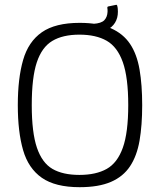

<svg xmlns="http://www.w3.org/2000/svg" viewBox="-20 -771 665 798"><path d="M54 -334Q54 -445 76 -521.5Q98 -598 154 -637Q210 -676 311 -676Q390 -676 441 -653.5Q492 -631 520.5 -588.5Q549 -546 560 -482Q571 -418 571 -334Q571 -250 560 -186.5Q549 -123 520.5 -80Q492 -37 441 -15Q390 7 311 7Q210 7 154 -32Q98 -71 76 -147Q54 -223 54 -334ZM112 -334Q112 -220 133.5 -157Q155 -94 198 -69Q241 -44 310 -44Q379 -44 423.5 -69Q468 -94 490.5 -157Q513 -220 513 -334Q513 -449 490.5 -512.5Q468 -576 423.5 -601.5Q379 -627 310 -627Q241 -627 197.5 -601Q154 -575 133 -512Q112 -449 112 -334ZM463 -751Q465 -752 467 -748Q469 -741 469.5 -734.5Q470 -728 470 -722Q470 -696 458 -676.5Q446 -657 423.5 -646.5Q401 -636 368 -634Q364 -634 364 -638V-668Q364 -672 368 -672Q401 -674 413.5 -687Q426 -700 427 -722Q427 -726 427 -730.5Q427 -735 426 -739Q426 -743 429 -744Z"/></svg>

Font: Glory Light
Style: Regular
Weight: 300
Version: Version 1.011